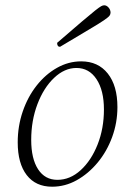

<svg xmlns="http://www.w3.org/2000/svg" viewBox="-20 -694 510 726"><path d="M177 12Q115 12 81 -32Q47 -76 47 -156Q47 -217 66 -272.5Q85 -328 118.5 -370.5Q152 -413 195.5 -437.5Q239 -462 287 -462Q351 -462 387.5 -416Q424 -370 424 -289Q424 -230 404 -175.5Q384 -121 349 -79Q314 -37 270 -12.5Q226 12 177 12ZM197 -14Q245 -14 285 -50.5Q325 -87 349 -147.5Q373 -208 373 -280Q373 -352 345 -394.5Q317 -437 269 -437Q224 -437 184.5 -399.5Q145 -362 121.5 -300Q98 -238 98 -165Q98 -94 124 -54Q150 -14 197 -14ZM207 -517Q196 -517 196 -532Q255 -583 289 -612Q323 -641 339.5 -654Q356 -667 362.5 -670.5Q369 -674 374 -674Q383 -674 390.5 -665.5Q398 -657 398 -646Q398 -640 394 -634.5Q390 -629 372.5 -617Q355 -605 316 -582Q277 -559 207 -517Z"/></svg>

Font: Petrona ExtraLight
Style: Italic
Weight: 200
Italic angle: -9°
Designer: Ringo R. Seeber
Foundry: Ringo R. Seeber
Version: Version 2.001; ttfautohint (v1.8.3)